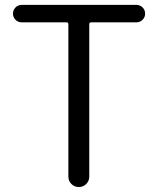

<svg xmlns="http://www.w3.org/2000/svg" viewBox="-20 -752 634 772"><path d="M254.9 -42V-654.3Q254.9 -662.1 248 -662.1H67.4Q52.7 -662.1 42.5 -672.4Q32.2 -682.6 32.2 -697.3Q32.2 -711.9 42.5 -722.2Q52.7 -732.4 67.4 -732.4H528.3Q543 -732.4 553.2 -722.2Q563.5 -711.9 563.5 -697.3Q563.5 -682.6 553.2 -672.4Q543 -662.1 528.3 -662.1H346.7Q338.9 -662.1 338.9 -654.3V-42Q338.9 -24.4 326.7 -12.2Q314.5 0 296.9 0Q279.3 0 267.1 -12.2Q254.9 -24.4 254.9 -42Z"/></svg>

Font: Gen Jyuu Gothic P Normal
Style: Regular
Weight: 300
Designer: [Source Han Sans]
Ryoko NISHIZUKA  (kana & ideographs); Paul D. Hunt (Latin, Greek & Cyrillic); Wenlong ZHANG  (bopomofo
Version: Version 1.002.20150607